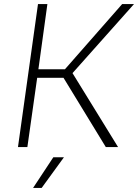

<svg xmlns="http://www.w3.org/2000/svg" viewBox="-20 -720 676 940"><path d="M291 -339H162L114 0H68L166 -700H212L168 -381H298L578 -700H636L335 -362L558 0H498ZM241 50H293L184 200H142Z"/></svg>

Font: Retni Sans Light
Style: Italic
Weight: 300
Italic angle: -8°
Designer: Vitaly Kuzmin
Foundry: ParaType Ltd.
Version: Version 1.00;June 10, 2019;FontCreator 11.5.0.2425 64-bit; t